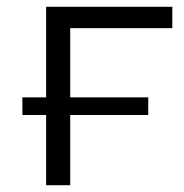

<svg xmlns="http://www.w3.org/2000/svg" viewBox="-20 -546 542 566"><path d="M46 -207H116V0H187V-207H417V-259H187V-463H488V-526H116V-259H46Z"/></svg>

Font: Chess Sans
Style: Regular
Weight: 400
Designer: Wolf Bōese
Foundry: Wolf Bōese
Version: Version 7.223;Glyphs 3.3 (3306)